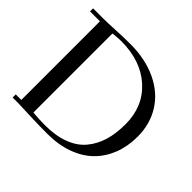

<svg xmlns="http://www.w3.org/2000/svg" viewBox="-165 -913 1124 1124"><g transform="rotate(45 396.5 -351.0)"><path d="M22 -676.8V-702.1H104Q140.6 -702.1 205.8 -705.6Q271 -709 323.2 -709Q448.7 -709 543.2 -664.1Q637.7 -619.1 687.7 -539.1Q737.8 -459 737.8 -355Q737.8 -275.4 712.2 -209Q686.5 -142.6 638.2 -94.5Q589.8 -46.4 516.6 -19.8Q443.4 6.8 352.1 6.8Q274.4 6.8 195.3 3.4Q116.2 0 104 0H58.1V-25.9H104V-676.8ZM206.1 -23.9Q250 -19 306.2 -19Q394.5 -19 459.2 -43.5Q523.9 -67.9 562 -113.8Q600.1 -159.7 618.2 -219.7Q636.2 -279.8 636.2 -356.9Q636.2 -502.9 536.9 -593Q437.5 -683.1 274.9 -683.1Q246.1 -683.1 206.1 -678.2Z"/></g></svg>

Font: Dehuti Alt
Style: Bold
Weight: 700
Version: Version 1.2